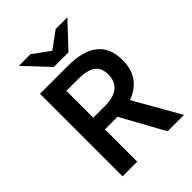

<svg xmlns="http://www.w3.org/2000/svg" viewBox="-241 -961 1075 1075"><g transform="rotate(-45 296.0 -424.0)"><path d="M83 0V-653.8H304.2Q543.9 -653.8 543.9 -460Q543.9 -387.7 509.5 -340.8Q475.1 -293.9 414.1 -272.9L569.8 0H439.9L298.8 -255.9H199.2V0ZM199.2 -348.1H292Q359.4 -348.1 394.8 -376.5Q430.2 -404.8 430.2 -460Q430.2 -514.6 395.8 -537.8Q361.3 -561 292 -561H199.2ZM244.1 -705.1 109.9 -848.1H202.1L299.8 -776.9H304.2L401.9 -848.1H494.1L359.9 -705.1Z"/></g></svg>

Font: Source Sans 3 Semibold
Style: Regular
Weight: 600
Designer: Paul D. Hunt
Foundry: Adobe
Version: Version 3.052;hotconv 1.1.0;makeotfexe 2.6.0